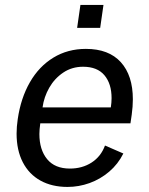

<svg xmlns="http://www.w3.org/2000/svg" viewBox="-20 -728 590 758"><path d="M319 -535Q409.5 -535 457 -482.5Q504.5 -430 504.5 -336Q504.5 -307.5 500 -275L495 -241H139Q135.5 -215.5 135.5 -199Q135.5 -137 166 -99.8Q196.5 -62.5 256 -62.5Q304.5 -62.5 341.5 -86.2Q378.5 -110 394.5 -153.5L467 -122Q446 -80 411 -50.2Q376 -20.5 333.5 -5.2Q291 10 246.5 10Q185 10 139.8 -15Q94.5 -40 70 -87.5Q45.5 -135 45.5 -200.5Q45.5 -227.5 50 -257.5Q62 -340.5 98 -403.2Q134 -466 190.8 -500.5Q247.5 -535 319 -535ZM417.5 -304Q420.5 -323 420.5 -340.5Q420.5 -397.5 392.2 -431Q364 -464.5 308 -464.5Q264 -464.5 229.8 -441.5Q195.5 -418.5 174.5 -381.8Q153.5 -345 148 -304ZM297.5 -708.5H388.5L375.5 -618H284.5Z"/></svg>

Font: 1883 Sans
Style: Italic
Weight: 400
Italic angle: -8°
Designer: 1883 Sans project is a fork of Public Sans.
Version: Version 1.009